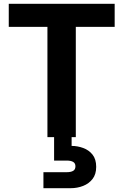

<svg xmlns="http://www.w3.org/2000/svg" viewBox="-20 -720 647 1008"><path d="M229 0V-579H26V-700H582V-579H378V0ZM208 268V184H330Q352 184 364 177Q376 170 376 153Q376 137 364 130Q352 123 330 123H264V-4H356V46Q387 46 417 57Q447 68 466 92Q485 116 485 156Q485 195 466 219.5Q447 244 416.5 256Q386 268 351 268Z"/></svg>

Font: DM Sans 18pt Black
Style: Regular
Weight: 900
Designer: Colophon Foundry, Jonny Pinhorn
Foundry: Colophon Foundry
Version: Version 4.004;gftools[0.9.30]